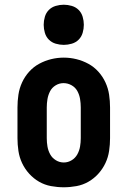

<svg xmlns="http://www.w3.org/2000/svg" viewBox="-20 -785 540 813"><path d="M250 8Q223 8 196 3Q169 -2 145.5 -15.5Q122 -29 103.5 -49.5Q85 -70 73.5 -94.5Q62 -119 58 -146Q54 -173 54 -200V-330Q54 -357 58 -384Q62 -411 73.5 -436Q85 -461 103.5 -481.5Q122 -502 146 -515Q170 -528 196.5 -534.5Q223 -541 250 -541Q277 -541 303.5 -534.5Q330 -528 354 -515Q378 -502 396.5 -481.5Q415 -461 426.5 -436Q438 -411 442 -384Q446 -357 446 -330V-200Q446 -173 442 -146Q438 -119 426.5 -94.5Q415 -70 396.5 -49.5Q378 -29 354.5 -15.5Q331 -2 304 3Q277 8 250 8ZM250 -97Q268 -97 283.5 -106.5Q299 -116 307.5 -131.5Q316 -147 319 -164.5Q322 -182 322 -200V-330Q322 -348 319 -366Q316 -384 307.5 -399.5Q299 -415 283 -424Q267 -433 249 -433Q231 -433 215.5 -423.5Q200 -414 192 -398.5Q184 -383 181 -365.5Q178 -348 178 -330V-200Q178 -182 181 -164.5Q184 -147 192.5 -131.5Q201 -116 216.5 -106.5Q232 -97 250 -97ZM250 -595Q233 -595 216 -600Q199 -605 187 -617Q175 -629 170 -646Q165 -663 165 -680Q165 -697 170 -714Q175 -731 187 -743Q199 -755 216 -760Q233 -765 250 -765Q267 -765 284 -760Q301 -755 313 -743Q325 -731 330 -714Q335 -697 335 -680Q335 -663 330 -646Q325 -629 313 -617Q301 -605 284 -600Q267 -595 250 -595Z"/></svg>

Font: Iosevka Slab Extrabold
Style: Regular
Weight: 800
Monospace: yes
Designer: Belleve Invis
Foundry: Belleve Invis
Version: Version 11.1.1; ttfautohint (v1.8.3)